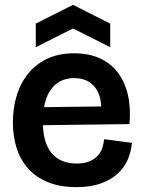

<svg xmlns="http://www.w3.org/2000/svg" viewBox="-20 -755 590 789"><path d="M294 14Q228 14 179 -5.5Q130 -25 97.5 -60.5Q65 -96 49 -144.5Q33 -193 33 -252Q33 -312 49 -363.5Q65 -415 96.5 -453.5Q128 -492 175 -514Q222 -536 284 -536Q344 -536 389 -516Q434 -496 463.5 -457.5Q493 -419 505.5 -365.5Q518 -312 512 -245L113 -240V-314L426 -318L395 -276Q400 -328 388 -363Q376 -398 349.5 -416Q323 -434 285 -434Q243 -434 214 -412.5Q185 -391 170.5 -351Q156 -311 156 -256Q156 -169 192 -126Q228 -83 295 -83Q326 -83 346.5 -91.5Q367 -100 380.5 -114Q394 -128 400 -146Q406 -164 408 -183L522 -168Q519 -131 504.5 -98Q490 -65 462 -40Q434 -15 392.5 -0.5Q351 14 294 14ZM127 -561V-658L280 -735L433 -658V-561L280 -638Z"/></svg>

Font: Bricolage Grotesque 60pt SemiBold
Style: Regular
Weight: 600
Version: Version 1.001;gftools[0.9.33.dev8+g029e19f]